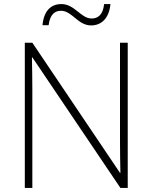

<svg xmlns="http://www.w3.org/2000/svg" viewBox="-20 -924 751 944"><path d="M189 -800H219C226 -856 252 -871 280 -871C335 -871 362 -799 428 -799C481 -799 517 -837 523 -904H492C486 -848 459 -833 430 -833C378 -833 347 -904 282 -904C229 -904 195 -869 189 -800ZM608 0V-714H570V-231C570 -181 571 -120 572 -74H570L139 -714H102V0H139V-481C139 -538 138 -587 137 -642H139L572 0Z"/></svg>

Font: Noto Sans Sinhala ExtraLight
Style: Regular
Weight: 200
Designer: Jelle Bosma - Monotype Design Team
Foundry: Monotype Imaging Inc.
Version: Version 2.006